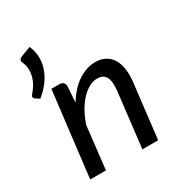

<svg xmlns="http://www.w3.org/2000/svg" viewBox="-177 -875 932 997"><g transform="rotate(-30 289.0 -377.0)"><path d="M28 0ZM145.5 -753.5Q161 -718.5 161.8 -683.2Q162.5 -648 150.8 -614.5Q139 -581 115.8 -550Q92.5 -519 59.5 -492.5L34 -509.5Q28 -514 28 -520.5Q28 -525 30.2 -528.8Q32.5 -532.5 38 -538.5Q48.5 -551 59.8 -568.5Q71 -586 77.5 -607.5Q84 -629 84 -653.5Q84 -678 72 -704.5Q68 -712.5 72.2 -719.8Q76.5 -727 86.5 -731ZM74 0 135 -508.5H182Q214 -508.5 214 -476L207.5 -383.5Q247.5 -449 298 -482Q348.5 -515 401.5 -515Q433.5 -515 458.2 -502.2Q483 -489.5 498.5 -465.2Q514 -441 519.5 -405.2Q525 -369.5 519.5 -323.5L481.5 0H387L425 -323.5Q432 -381 418 -408.5Q404 -436 366.5 -436Q343 -436 318.8 -423.2Q294.5 -410.5 272 -386.8Q249.5 -363 230.2 -329.5Q211 -296 197.5 -255L168.5 0Z"/></g></svg>

Font: Lato Medium
Style: Italic
Weight: 500
Italic angle: -7°
Designer: Lukasz Dziedzic
Foundry: tyPoland Lukasz Dziedzic
Version: Version 2.006; 2014-01-15